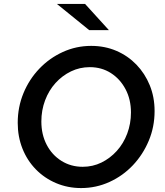

<svg xmlns="http://www.w3.org/2000/svg" viewBox="-20 -944 836 975"><path d="M392 11Q324 11 265 -14Q206 -39 162 -84Q118 -129 94 -189.5Q70 -250 70 -320Q70 -400 99 -470.5Q128 -541 179.5 -595Q231 -649 299 -680Q367 -711 443 -711Q512 -711 570.5 -686Q629 -661 672.5 -616Q716 -571 740.5 -511Q765 -451 765 -380Q765 -300 735.5 -229.5Q706 -159 655 -105Q604 -51 536 -20Q468 11 392 11ZM400 -97Q451 -97 495 -118.5Q539 -140 573 -177.5Q607 -215 626 -265.5Q645 -316 645 -373Q645 -439 617.5 -491Q590 -543 543 -573Q496 -603 436 -603Q385 -603 340.5 -581.5Q296 -560 262 -522.5Q228 -485 209 -434.5Q190 -384 190 -327Q190 -261 217 -209Q244 -157 292 -127Q340 -97 400 -97ZM433 -791 269 -924H412L533 -791Z"/></svg>

Font: Red Hat Text SemiBold
Style: Italic
Weight: 600
Italic angle: -12°
Designer: Pentagram, MCKL
Foundry: Pentagram, MCKL
Version: Version 1.023